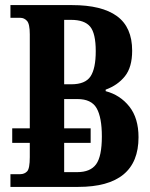

<svg xmlns="http://www.w3.org/2000/svg" viewBox="-20 -734 590 754"><path d="M21 0V-50H59Q76 -50 86.5 -61Q97 -72 97 -117V-173H28V-230H97V-599Q97 -640 86 -652Q75 -664 60 -664H21V-714H263Q380 -714 439.5 -670.5Q499 -627 499 -535Q499 -470 470.5 -434.5Q442 -399 395 -382V-376Q452 -361 488 -315.5Q524 -270 524 -195Q524 0 287 0ZM260 -403Q315 -403 335.5 -434Q356 -465 356 -533Q356 -603 334 -629.5Q312 -656 259 -656H232V-403ZM283 -58Q335 -58 357.5 -89Q380 -120 380 -198Q380 -273 359.5 -309Q339 -345 284 -345H232V-230H336V-173H232V-58Z"/></svg>

Font: Noto Serif ExtraCondensed
Style: Bold
Weight: 700
Width: 2
Designer: Monotype Design Team
Foundry: Monotype Imaging Inc.
Version: Version 2.014; ttfautohint (v1.8.4.7-5d5b)